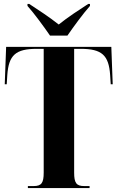

<svg xmlns="http://www.w3.org/2000/svg" viewBox="-20 -951 594 971"><path d="M233 -771H321C352 -816 401 -883 435 -921V-931H426C386 -905 321 -863 277 -827C232 -863 168 -905 128 -931H119V-921C153 -883 202 -816 233 -771ZM121 0H433V-10H406C366 -10 355 -26 355 -78V-704H388C495 -704 530 -672 537 -572L540 -525H550L543 -714H11L4 -525H14L17 -572C24 -672 59 -704 166 -704H201V-78C201 -26 190 -10 150 -10H121Z"/></svg>

Font: Noto Serif Display Condensed Extra
Style: Regular
Weight: 800
Width: 3
Designer: Monotype Design Team
Foundry: Monotype Imaging Inc.
Version: Version 1.900